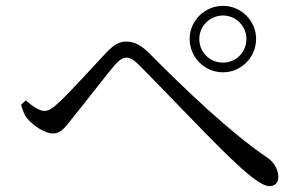

<svg xmlns="http://www.w3.org/2000/svg" viewBox="-20 -705 1040 656"><path d="M742 -458C804 -458 855 -509 855 -572C855 -634 804 -685 742 -685C679 -685 628 -634 628 -572C628 -509 679 -458 742 -458ZM901 -69C920 -69 931 -81 931 -101C931 -126 915 -153 891 -168C767 -252 614 -398 489 -524C459 -554 435 -563 410 -563C385 -563 365 -548 344 -526C310 -491 225 -395 179 -353C160 -335 146 -326 132 -326C115 -326 92 -341 68 -362L52 -347C58 -328 63 -311 75 -298C96 -274 134 -249 161 -249C189 -249 203 -271 228 -302C265 -347 343 -449 374 -485C390 -502 401 -508 412 -508C425 -508 437 -501 456 -482C532 -406 694 -235 757 -175C824 -110 873 -69 901 -69ZM742 -491C697 -491 661 -526 661 -572C661 -616 697 -652 742 -652C786 -652 822 -616 822 -572C822 -526 786 -491 742 -491Z"/></svg>

Font: Source Han Serif CN
Style: Regular
Weight: 400
Designer: Ryoko NISHIZUKA 西塚涼子 (kana & ideographs); Frank Grießhammer (Latin, Greek & Cyrillic); Wenlong ZHANG 张文龙 (bopomofo); San
Foundry: Adobe
Version: Version 2.003;hotconv 1.1.1;makeotfexe 2.6.0